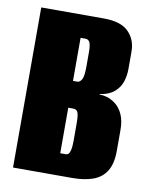

<svg xmlns="http://www.w3.org/2000/svg" viewBox="-71 -644 544 698"><g transform="rotate(10 200.5 -295.5)"><path d="M25 0V-591H257Q319 -591 347.5 -562.5Q376 -534 376 -490V-426Q376 -401 369 -379.5Q362 -358 346 -343Q336 -333 321 -326.5Q306 -320 289 -318V-316Q303 -316 316.5 -312Q330 -308 346 -297Q364 -284 375 -260.5Q386 -237 386 -202V-125Q386 -78 369 -50.5Q352 -23 320 -11.5Q288 0 243 0ZM185 -81H205Q212 -81 216 -85.5Q220 -90 222.5 -101.5Q225 -113 225 -134V-197Q225 -230 220 -239.5Q215 -249 204 -249H185ZM185 -348H201Q210 -348 217 -359.5Q224 -371 224 -408V-461Q224 -487 219 -497Q214 -507 203 -507H185Z"/></g></svg>

Font: Alumni Sans Thin Black
Style: Regular
Weight: 900
Version: Version 1.018